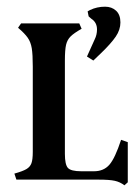

<svg xmlns="http://www.w3.org/2000/svg" viewBox="-20 -537 416 574"><path d="M34 -454 43 -467H217L224 -451Q201 -438 191 -428Q181 -418 177.5 -403Q174 -388 174 -356V-77Q174 -45 183 -35Q192 -25 223 -25H261Q290 -25 307 -44.5Q324 -64 342 -119L362 -112V8L352 17Q339 7 323 3.5Q307 0 275 0H29L23 -18Q48 -25 59 -31.5Q70 -38 74 -49Q78 -60 78 -83V-338Q78 -374 75 -392.5Q72 -411 63 -424Q54 -437 34 -454ZM294 -517Q314 -517 327 -505Q340 -493 340 -470Q340 -448 326 -427.5Q312 -407 283 -379L259 -356L240 -368L263 -419Q270 -433 270 -449Q270 -470 253 -481L245 -488L242 -503L249 -507Q270 -517 294 -517Z"/></svg>

Font: Katibeh
Style: Regular
Weight: 400
Designer: Arabic design by Kourosh Beigpour, Latin design by Eduardo Tunni, engineering by Lasse Fister
Version: Version 1.000